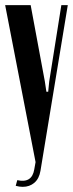

<svg xmlns="http://www.w3.org/2000/svg" viewBox="-24 -719 283 745"><path d="M150 -403 156 -363H163L167 -403L214 -699H239L133 -56Q128 -26 109.5 -10Q91 6 64 6Q58 6 51 5Q44 4 37 2L43 -20Q100 -7 109 -62L114 -90L-4 -699H95Z"/></svg>

Font: Moniqa Narrow Heading
Style: Bold
Weight: 700
Width: 4
Designer: Rajesh Rajput
Foundry: Rajesh Rajput
Version: Version 1.000